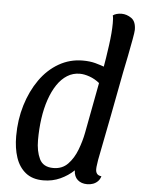

<svg xmlns="http://www.w3.org/2000/svg" viewBox="-54 -797 632 860"><g transform="rotate(5 261.5 -367.0)"><path d="M173 20Q124 20 93.5 -4.5Q63 -29 49 -71Q35 -113 35 -167Q35 -241 55 -306.5Q75 -372 110.5 -422.5Q146 -473 195.5 -501.5Q245 -530 303 -530Q335 -530 359.5 -523.5Q384 -517 416 -505L488 -497Q469 -396 449.5 -295Q430 -194 410 -93Q409 -84 407 -72Q405 -60 405 -51Q405 -37 411.5 -29.5Q418 -22 431 -21Q427 -7 418 2Q409 11 397 15.5Q385 20 370 20Q344 20 327.5 5.5Q311 -9 310 -37Q284 -12 249 4Q214 20 173 20ZM213 -39Q253 -39 278.5 -65.5Q304 -92 319 -131.5Q334 -171 341 -208L384 -436Q363 -453 339 -461.5Q315 -470 295 -470Q264 -470 238.5 -454Q213 -438 193.5 -409Q174 -380 160.5 -340.5Q147 -301 140.5 -254.5Q134 -208 134 -158Q134 -108 150.5 -73.5Q167 -39 213 -39ZM486 -487 396 -494Q406 -550 414 -609Q422 -668 422 -708Q422 -719 421.5 -727.5Q421 -736 419 -743Q425 -748 435.5 -751Q446 -754 458 -754Q481 -754 502 -739.5Q523 -725 523 -687Q523 -678 517 -644.5Q511 -611 502.5 -568Q494 -525 486 -487Z"/></g></svg>

Font: Sansita Swashed Light
Style: Regular
Weight: 300
Designer: Pablo Cosgaya
Foundry: Omnibus-Type
Version: Version 1.003